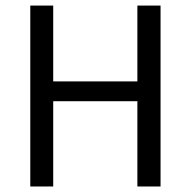

<svg xmlns="http://www.w3.org/2000/svg" viewBox="-20 -676 692 696"><path d="M89.8 -655.8H172.9V-380.9H478V-655.8H562V0H478V-309.1H172.9V0H89.8Z"/></svg>

Font: Pyidaungsu
Style: Regular
Weight: 400
Designer: Sun Tun
Foundry: MCF
Version: Version 2.053; ttfautohint (v1.8.2)